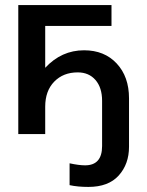

<svg xmlns="http://www.w3.org/2000/svg" viewBox="-20 -528 579 756"><path d="M419 -508V-426H158V-261Q222 -330 311 -330Q391 -330 439.5 -278Q488 -226 488 -141V50Q488 118 447.5 163Q407 208 328 208Q286 208 254 201V115Q291 123 315 123Q382 123 382 47V-131Q382 -183 356 -213Q330 -243 286 -243Q229 -243 193.5 -206.5Q158 -170 158 -108V0H52V-508Z"/></svg>

Font: LT Superior Semi-bold
Style: Regular
Weight: 600
Designer: Daniel Lyons
Foundry: LyonsType
Version: Version 1.0